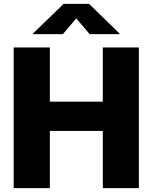

<svg xmlns="http://www.w3.org/2000/svg" viewBox="-20 -973 790 993"><path d="M50.8 0H237.8V-295.9H511.7V0H698.2V-727.5H511.7V-447.3H237.8V-727.5H50.8ZM305.2 -796.4 374.5 -877.9 443.8 -796.4H598.6V-799.3L440.4 -953.1H309.1L150.4 -799.3V-796.4Z"/></svg>

Font: Raveo ExtraBold
Style: Regular
Weight: 800
Designer: Jakub Foglar, Rasmus Andersson (Inter)
Foundry: Jakubfoglar.com
Version: Version 1.100;Glyphs 3.2.3 (3260)